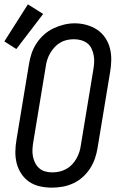

<svg xmlns="http://www.w3.org/2000/svg" viewBox="-36 -853 556 881"><path d="M202 8Q174 8 147 2Q120 -4 98.5 -18.5Q77 -33 62 -55.5Q47 -78 40.5 -104Q34 -130 34.5 -158Q35 -186 40 -214L97 -559Q101 -584 109 -608Q117 -632 131.5 -654Q146 -676 166 -694Q186 -712 209.5 -723Q233 -734 257.5 -740Q282 -746 307 -746Q335 -746 361.5 -738.5Q388 -731 410 -716.5Q432 -702 447 -679.5Q462 -657 468.5 -631Q475 -605 474.5 -577Q474 -549 469 -521L412 -176Q408 -151 400 -127Q392 -103 378 -81Q364 -59 344 -41Q324 -23 300.5 -12Q277 -1 252 3.5Q227 8 202 8ZM204 -62Q220 -62 236 -65.5Q252 -69 267 -77Q282 -85 294 -97.5Q306 -110 314.5 -125Q323 -140 328 -155.5Q333 -171 335 -187L392 -532Q395 -549 396 -566Q397 -583 394 -599Q391 -615 384 -630Q377 -645 364.5 -654.5Q352 -664 336 -668.5Q320 -673 303 -673Q287 -673 271 -669.5Q255 -666 240.5 -657.5Q226 -649 214.5 -636.5Q203 -624 194.5 -609.5Q186 -595 181 -579.5Q176 -564 174 -548L117 -203Q114 -186 113 -169Q112 -152 115 -136Q118 -120 125 -106Q132 -92 143.5 -81.5Q155 -71 171 -66.5Q187 -62 204 -62ZM39 -628 -16 -663 92 -833 162 -789Z"/></svg>

Font: Iosevka Slab Oblique
Style: Regular
Weight: 400
Italic angle: -9°
Monospace: yes
Designer: Belleve Invis
Foundry: Belleve Invis
Version: Version 11.1.1; ttfautohint (v1.8.3)